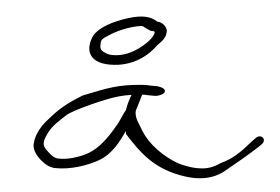

<svg xmlns="http://www.w3.org/2000/svg" viewBox="-45 -751 1030 707"><g transform="rotate(5 469.5 -398.0)"><path d="M96 -187C95 -170 105 -152 125 -133C144 -116 162 -107 180 -106C238 -104 299 -126 339 -148C387 -175 410 -222 430 -265C430 -261 431 -257 432 -253C488 -192 545 -133 661 -117C737 -106 784 -130 811 -154C842 -179 894 -223 922 -249L933 -260C951 -279 927 -299 909 -281L899 -271C874 -244 843 -202 789 -178C773 -167 751 -154 722 -152C689 -149 657 -156 635 -162C574 -183 519 -225 492 -268C479 -292 457 -315 460 -343C463 -353 466 -362 468 -369C471 -379 474 -388 476 -396C477 -399 478 -401 477 -403C487 -404 493 -404 499 -403H520C535 -401 558 -412 560 -420C563 -431 549 -437 531 -439H511C497 -440 483 -440 473 -439C386 -432 353 -418 260 -381C205 -347 178 -325 143 -284C121 -261 97 -225 96 -187ZM142 -227C156 -259 182 -281 207 -304C227 -323 351 -379 392 -389C409 -394 426 -397 439 -399C438 -396 438 -394 436 -391C431 -376 427 -362 425 -349C425 -347 423 -345 424 -343C411 -320 405 -298 390 -275C370 -240 339 -194 300 -172C273 -156 226 -140 190 -142C179 -142 167 -149 153 -162C131 -182 125 -191 142 -227ZM279 -603C255 -549 273 -503 350 -503C438 -503 492 -553 518 -590C538 -609 549 -623 548 -646C545 -661 529 -676 510 -676C483 -694 451 -694 404 -680C349 -663 298 -637 279 -603ZM309 -576C309 -593 316 -597 335 -609C362 -628 410 -649 453 -655C457 -655 461 -654 465 -651L482 -643C486 -640 495 -639 500 -640L503 -638L504 -637C504 -634 504 -631 502 -627C494 -608 472 -587 451 -572C429 -556 397 -539 358 -539C345 -539 336 -541 329 -545C310 -553 309 -559 309 -576Z"/></g></svg>

Font: Stray Cat
Style: SuExtObl
Weight: 400
Version: Version 1.0